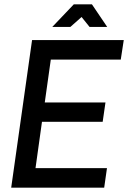

<svg xmlns="http://www.w3.org/2000/svg" viewBox="-20 -872 595 892"><path d="M129 -686H555L541 -595H216L188 -396H470L457 -306H175L145 -91H477L464 0H32ZM323 -852H407L478 -747H396L359 -793L307 -747H223Z"/></svg>

Font: Archivo Narrow Medium
Style: Italic
Weight: 500
Italic angle: -8°
Designer: Hector Gatti
Foundry: Omnibus-Type
Version: Version 2.001